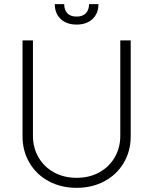

<svg xmlns="http://www.w3.org/2000/svg" viewBox="-20 -904 747 936"><path d="M617.2 -707V-239.3Q617.2 -168 583.5 -110.6Q549.8 -53.2 489.7 -20.8Q429.7 11.7 353.5 11.7Q277.3 11.7 217.3 -20.8Q157.2 -53.2 123.5 -110.6Q89.8 -168 89.8 -239.3V-707H140.6V-242.2Q140.6 -183.6 167.7 -137Q194.8 -90.3 243.2 -63.7Q291.5 -37.1 353.5 -37.1Q415.5 -37.1 463.9 -63.7Q512.2 -90.3 539.3 -137Q566.4 -183.6 566.4 -242.2V-707ZM353.5 -784.2Q304.7 -784.2 275.9 -811.5Q247.1 -838.9 247.1 -883.8H293Q293 -855.5 308.1 -839.4Q323.2 -823.2 353.5 -823.2Q383.3 -823.2 398.7 -839.6Q414.1 -856 414.1 -883.8H460Q460 -838.9 431.2 -811.5Q402.3 -784.2 353.5 -784.2Z"/></svg>

Font: Pretendard JP ExtraLight
Style: Regular
Weight: 200
Designer: Base glyphs from Inter by Rasmus Andersson; Hangeul glyphs from Noto Sans CJK(Source Han Sans) by Jang Soo-young and Kan
Foundry: Kil Hyung-jin
Version: Version 1.309